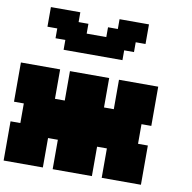

<svg xmlns="http://www.w3.org/2000/svg" viewBox="-102 -1102 1205 1205"><g transform="rotate(10 500.0 -500.0)"><path d="M625 0H875V-250H812.5V-375H875V-625H625V-437.5H562.5V-625H312.5V-437.5H250V-625H0V-375H62.5V-250H0V0H250V-187.5H312.5V0H562.5V-187.5H625ZM250 -750H625V-812.5H687.5V-875H750V-1000H562.5V-937.5H500V-875H375V-937.5H312.5V-1000H125V-875H187.5V-812.5H250Z"/></g></svg>

Font: Faithful 32x
Style: Bold
Weight: 400
Foundry: Faithful Resource Pack
Version: Version 1.0; January 27, 2023